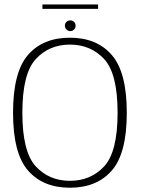

<svg xmlns="http://www.w3.org/2000/svg" viewBox="-20 -852 650 876"><path d="M299 4.5Q421.5 4.5 490 -73.8Q558.5 -152 558.5 -337.5Q558.5 -522.5 490 -601.2Q421.5 -680 299 -680Q176 -680 107.8 -601.5Q39.5 -523 39.5 -337.5Q39.5 -152 108 -73.8Q176.5 4.5 299 4.5ZM299 -27Q204 -27 143 -93.2Q82 -159.5 82 -337.5Q82 -516 143 -582.2Q204 -648.5 299 -648.5Q394.5 -648.5 455.5 -582.2Q516.5 -516 516.5 -337.5Q516.5 -159.5 455.5 -93.2Q394.5 -27 299 -27ZM301 -710Q311 -710 318 -717.5Q325 -725 325 -735Q325 -745 318 -752Q311 -759 301 -759Q290.5 -759 283.2 -752Q276 -745 276 -735Q276 -724.5 283.5 -717.2Q291 -710 301 -710ZM173.5 -811.5H427.5V-831.5H173.5Z"/></svg>

Font: Anybody Thin ExtraLight
Style: Regular
Weight: 250
Version: Version 1.113;gftools[0.9.25]